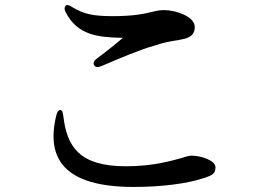

<svg xmlns="http://www.w3.org/2000/svg" viewBox="-20 -735 1040 761"><path d="M240 -712C235 -707 234 -698 241 -685C288 -596 366 -587 466 -585H467C467 -585 448 -569 430 -554C410 -538 387 -520 365 -504C352 -494 348 -485 353 -477C358 -468 367 -467 382 -473C459 -506 539 -540 595 -555C623 -565 653 -571 680 -575C683 -575 687 -576 691 -577C694 -578 697 -578 701 -579C735 -585 752 -599 752 -628C752 -670 676 -695 630 -695C613 -695 599 -692 579 -687C550 -680 509 -671 426 -671C354 -671 313 -678 266 -707C253 -715 245 -718 240 -712ZM219 -299C226 -299 229 -291 231 -275C245 -154 294 -76 479 -76C586 -76 657 -97 701 -109C703 -110 707 -111 710 -112C723 -116 732 -118 740 -118C777 -118 834 -99 834 -72C834 -49 826 -40 780 -27C727 -9 627 6 510 6C232 6 162 -108 203 -277C206 -291 212 -299 219 -299Z"/></svg>

Font: 寒蝉锦书宋Pro Soft
Style: Regular
Weight: 700
Designer: 寒蝉锦书宋{Warren} 思源宋体{Ryoko NISHIZUKA 西塚涼子 (kana & ideographs); Frank Grießhammer (Latin, Greek & Cyrillic); Wenlong ZHANG 
Foundry: Adobe & ChillType
Version: Version 2.000;Glyphs 3.1.1 (3135)